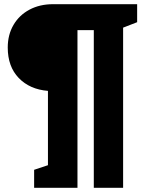

<svg xmlns="http://www.w3.org/2000/svg" viewBox="-20 -727 707 917"><path d="M635 -707V-621L568 -595V170H428V-583H350V170H143V84L209 62V-293Q122 -300 69.5 -354.5Q17 -409 17 -500Q17 -561 44.5 -608Q72 -655 121 -681Q170 -707 233 -707Z"/></svg>

Font: Bitter Pro ExtraBold
Style: Regular
Weight: 800
Designer: Sol Matas, and Bitter project Authors
Foundry: Sol Matas
Version: Version 1.010